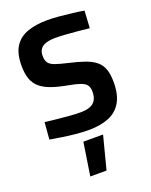

<svg xmlns="http://www.w3.org/2000/svg" viewBox="-175 -786 906 1154"><g transform="rotate(-20 278.0 -209.5)"><path d="M196.7 276.1 229.1 65.4H355.1L300.6 276.1ZM284.4 10.9Q246.1 10.9 200.9 6.5Q155.7 2 113.6 -4.6Q71.4 -11.3 41.4 -16.4L50.2 -124.8Q80.7 -121.4 121.7 -116.8Q162.7 -112.3 203.4 -109.1Q244.1 -105.9 274 -105.9Q311.9 -105.9 336.1 -115.8Q360.2 -125.7 371.9 -146.2Q383.5 -166.6 383.5 -198.8Q383.5 -224.9 372.8 -240.4Q362.1 -255.8 335.1 -265.5Q308.1 -275.2 260.1 -283.9Q200 -294.9 157.3 -309.8Q114.6 -324.8 87.6 -347.6Q60.6 -370.5 48.2 -405.2Q35.8 -439.9 35.8 -490.1Q35.8 -568.1 64.8 -612.7Q93.8 -657.4 147.8 -676.4Q201.7 -695.4 274.8 -695.4Q308.3 -695.4 350.8 -691.7Q393.3 -688 434.4 -682.9Q475.5 -677.8 505.2 -672.5L498.6 -562.3Q468.8 -566 429.3 -569.5Q389.8 -573 351.3 -575.8Q312.9 -578.6 286.2 -578.6Q248.8 -578.6 224 -570.6Q199.3 -562.6 187.2 -545.9Q175.2 -529.2 175.2 -503.1Q175.2 -473.2 187.1 -457.2Q199 -441.3 227.6 -431.4Q256.2 -421.4 305.5 -410.1Q365.2 -396.6 406.5 -382Q447.8 -367.4 473.6 -346.1Q499.5 -324.9 511.2 -291.9Q522.9 -258.9 522.9 -208.6Q522.9 -129.1 494.5 -80.8Q466.2 -32.5 412.8 -10.8Q359.3 10.9 284.4 10.9Z"/></g></svg>

Font: Cairo
Style: Regular
Weight: 400
Designer: Mohamed Gaber, Accademia di Belle Arti di Urbino
Foundry: Kief Type Foundry, Accademia di Belle Arti di Urbino
Version: Version 3.120